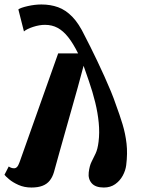

<svg xmlns="http://www.w3.org/2000/svg" viewBox="-48 -825 640 858"><path d="M39.5 -100.5 212 -586.5H301Q278.5 -631.5 256.5 -659.2Q234.5 -687 209.5 -700.5Q184.5 -714 153 -714Q128 -714 99.8 -704.8Q71.5 -695.5 59 -684.5L34 -783Q44 -790.5 76 -797.8Q108 -805 137 -805Q177.5 -805 211.5 -792.8Q245.5 -780.5 275 -750.2Q304.5 -720 331 -664.5Q342 -643.5 356.5 -614.5Q371 -585.5 387 -551.8Q403 -518 418.8 -483.2Q434.5 -448.5 447.8 -416.2Q461 -384 469.5 -358.5Q487 -311.5 499.8 -269.2Q512.5 -227 517.5 -183.2Q522.5 -139.5 516 -87Q513 -63 500.5 -40Q488 -17 466.8 -2Q445.5 13 416 13Q378.5 13 361.8 -6.2Q345 -25.5 348.5 -54.5Q352 -84 361 -101.8Q370 -119.5 379.2 -139Q388.5 -158.5 392.5 -192Q397.5 -232 393.2 -276.2Q389 -320.5 377.5 -367.5Q366 -414.5 349.5 -462L325.5 -531L299.5 -434.5Q286 -387 272.8 -339.8Q259.5 -292.5 246 -245Q232.5 -197.5 219.2 -150Q206 -102.5 193 -55.5Q186.5 -33.5 174.2 -18Q162 -2.5 142 5.2Q122 13 92.5 13Q60.5 13 34.8 1.5Q9 -10 -7.2 -23.8Q-23.5 -37.5 -28 -44L-9 -81Q-3 -77 2.8 -75Q8.5 -73 15 -73Q22.5 -73 28.2 -79Q34 -85 39.5 -100.5Z"/></svg>

Font: Merriweather 24pt Black
Style: Italic
Weight: 900
Italic angle: -7.8°
Designer: Eben Sorkin
Foundry: Eben Sorkin
Version: Version 2.101